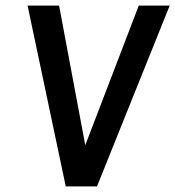

<svg xmlns="http://www.w3.org/2000/svg" viewBox="-20 -669 629 689"><path d="M79 -649H192L286 -148L478 -649H589L328 0H216Z"/></svg>

Font: Karla
Style: Bold Italic
Weight: 700
Italic angle: -8°
Designer: Jonathan Pinhorn
Version: Version 2.004;gftools[0.9.33]